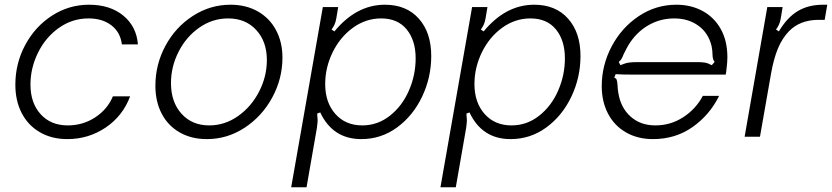

<svg xmlns="http://www.w3.org/2000/svg" viewBox="-20 -579 3523 813"><path d="M45 -220Q45 -311 87 -389Q129 -467 200.5 -513Q272 -559 357 -559Q446 -559 502 -513Q558 -467 564 -391H496Q490 -442 452 -471.5Q414 -501 355 -501Q286 -501 229.5 -461Q173 -421 141 -356Q109 -291 109 -221Q109 -143 152 -95.5Q195 -48 267 -48Q331 -48 383 -82Q435 -116 458 -171H531Q500 -88 427.5 -39Q355 10 265 10Q199 10 149 -19Q99 -48 72 -100Q45 -152 45 -220Z M638 -216Q638 -306 680.5 -385Q723 -464 796.5 -511.5Q870 -559 956 -559Q1022 -559 1072 -530.5Q1122 -502 1149 -451Q1176 -400 1176 -335Q1176 -246 1133 -166.5Q1090 -87 1016.5 -38.5Q943 10 856 10Q790 10 740.5 -18.5Q691 -47 664.5 -98Q638 -149 638 -216ZM1110 -325Q1110 -403 1065 -452Q1020 -501 946 -501Q880 -501 824.5 -462.5Q769 -424 736.5 -360.5Q704 -297 704 -227Q704 -147 748.5 -97.5Q793 -48 866 -48Q932 -48 988 -87.5Q1044 -127 1077 -191Q1110 -255 1110 -325Z M1806 -342Q1806 -251 1767.5 -170Q1729 -89 1661.5 -39.5Q1594 10 1510 10Q1389 10 1336 -103L1323 -98Q1325 -74 1325 -69Q1325 -62 1322 -38L1278 214H1213L1347 -549H1412L1404 -501Q1401 -485 1396.5 -475Q1392 -465 1384 -454L1396 -446Q1489 -559 1610 -559Q1701 -559 1753.5 -500Q1806 -441 1806 -342ZM1357 -223Q1357 -145 1400 -96.5Q1443 -48 1514 -48Q1579 -48 1631 -89Q1683 -130 1711.5 -195.5Q1740 -261 1740 -332Q1740 -408 1702 -454.5Q1664 -501 1594 -501Q1529 -501 1474.5 -461.5Q1420 -422 1388.5 -357.5Q1357 -293 1357 -223Z M2438 -342Q2438 -251 2399.5 -170Q2361 -89 2293.5 -39.5Q2226 10 2142 10Q2021 10 1968 -103L1955 -98Q1957 -74 1957 -69Q1957 -62 1954 -38L1910 214H1845L1979 -549H2044L2036 -501Q2033 -485 2028.5 -475Q2024 -465 2016 -454L2028 -446Q2121 -559 2242 -559Q2333 -559 2385.5 -500Q2438 -441 2438 -342ZM1989 -223Q1989 -145 2032 -96.5Q2075 -48 2146 -48Q2211 -48 2263 -89Q2315 -130 2343.5 -195.5Q2372 -261 2372 -332Q2372 -408 2334 -454.5Q2296 -501 2226 -501Q2161 -501 2106.5 -461.5Q2052 -422 2020.5 -357.5Q1989 -293 1989 -223Z M2528 -214Q2528 -303 2570 -382.5Q2612 -462 2684.5 -510.5Q2757 -559 2844 -559Q2906 -559 2955 -532.5Q3004 -506 3032 -456Q3060 -406 3060 -337Q3060 -316 3057 -293Q3055 -272 3053 -263H2669Q2612 -263 2587 -265L2581 -250Q2589 -248 2591.5 -240.5Q2594 -233 2595 -217Q2595 -204 2598 -187Q2608 -123 2650 -85.5Q2692 -48 2755 -48Q2820 -48 2873.5 -83Q2927 -118 2956 -173H3025Q2985 -92 2912.5 -41Q2840 10 2745 10Q2680 10 2630.5 -18.5Q2581 -47 2554.5 -98Q2528 -149 2528 -214ZM2607 -303Q2628 -312 2643 -314Q2658 -316 2678 -316H2933Q2951 -316 2964 -314Q2977 -312 2994 -303L3006 -317Q2997 -327 2997 -349Q2997 -365 2993 -384Q2980 -439 2937.5 -470Q2895 -501 2835 -501Q2775 -501 2724.5 -471.5Q2674 -442 2641 -388Q2635 -378 2621 -350Q2616 -337 2611.5 -329.5Q2607 -322 2600 -317Z M3133 0 3229 -549H3294L3286 -501Q3283 -485 3278.5 -475Q3274 -465 3266 -454L3278 -446Q3313 -505 3358 -532Q3403 -559 3465 -559H3483L3472 -495H3447Q3368 -495 3321 -447Q3292 -417 3274 -373.5Q3256 -330 3245 -268L3198 0Z"/></svg>

Font: Open Sauce Sans Light Italic
Style: Regular
Weight: 300
Italic angle: -10°
Designer: Alfredo Marco Pradil
Foundry: Creative Sauce Fz LLC
Version: Version 1.477